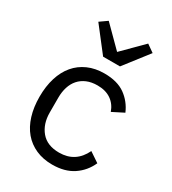

<svg xmlns="http://www.w3.org/2000/svg" viewBox="-190 -873 883 986"><g transform="rotate(30 251.5 -380.5)"><path d="M277 12Q223 12 180 -7Q137 -26 107.5 -61Q78 -96 62.5 -146Q47 -196 47 -258Q47 -320 62.5 -370Q78 -420 107.5 -455Q137 -490 180 -509Q223 -528 277 -528Q354 -528 400.5 -494.5Q447 -461 470 -407L403 -373Q389 -413 357 -435Q325 -457 277 -457Q241 -457 214 -445.5Q187 -434 169 -413.5Q151 -393 142 -364.5Q133 -336 133 -302V-214Q133 -146 169.5 -102.5Q206 -59 277 -59Q374 -59 417 -149L475 -110Q450 -54 400.5 -21Q351 12 277 12ZM227 -599 116 -742 160 -773 277 -656 394 -773 438 -742 327 -599Z"/></g></svg>

Font: IBM Plex Sans
Style: Regular
Weight: 400
Designer: Mike Abbink, Paul van der Laan, Pieter van Rosmalen
Foundry: Bold Monday
Version: Version 3.005